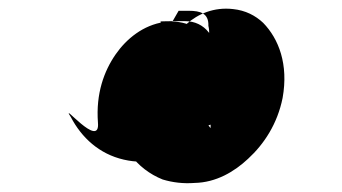

<svg xmlns="http://www.w3.org/2000/svg" viewBox="-20 -568 792 445"><path d="M207 -284C213 -219 117 -338 144 -297C169 -249 210 -211 267 -198C323 -185 373 -200 411 -225C448 -255 481 -301 489 -360C497 -410 486 -449 466 -475C444 -502 410 -523 361 -517C312 -510 273 -478 248 -442C221 -403 202 -351 207 -284ZM250 -311C251 -232 297 -176 357 -152C380 -145 405 -142 431 -144C481 -145 523 -170 555 -200C592 -234 623 -281 635 -341C649 -419 626 -478 590 -515C572 -532 549 -544 520 -547C476 -552 439 -536 412 -512C385 -492 246 -364 250 -311ZM468 -271 395 -367C394 -358 402 -343 403 -336L435 -263H426C424 -272 421 -252 421 -264L471 -280C473 -307 469 -357 451 -369C469 -378 477 -403 480 -429C485 -480 455 -519 409 -519C409 -519 348 -519 352 -518C357 -517 336 -277 339 -274C341 -272 381 -271 382 -268L392 -359C393 -356 430 -346 431 -343C455 -340 470 -297 468 -271ZM463 -508C469 -485 460 -449 435 -446C424 -444 410 -442 397 -442H380L375 -510L394 -543H417C445 -543 464 -537 463 -508Z"/></svg>

Font: Ugly Stick
Style: It
Weight: 400
Designer: Stig
Foundry: Cannot Into Space Fonts
Version: Version 0.99